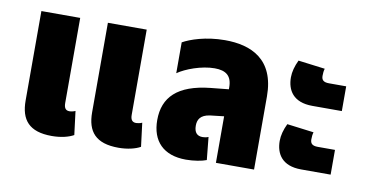

<svg xmlns="http://www.w3.org/2000/svg" viewBox="-59 -677 1585 833"><g transform="rotate(10 733.5 -261.0)"><path d="M204 9C245 9 279 0 300 -12L287 -116C279 -112 268 -110 261 -110C244 -110 237 -121 237 -142V-517H66V-123C66 -38 104 9 204 9ZM498 9C538 9 573 0 594 -12L581 -116C573 -112 561 -110 555 -110C537 -110 530 -121 530 -142V-517H359V-123C359 -38 397 9 498 9Z M795 9C829 9 865 3 885 -5L875 -105C865 -101 857 -100 849 -100C826 -100 812 -113 812 -144C812 -170 823 -192 865 -198L926 -205V0H1094V-322C1094 -487 987 -531 873 -531C788 -531 721 -507 689 -489V-353C723 -377 792 -403 850 -403C900 -403 926 -383 926 -332V-324L847 -316C703 -301 643 -239 643 -139C643 -46 696 9 795 9Z M1295 -316H1425V-425H1349C1325 -425 1316 -434 1316 -452C1316 -464 1317 -474 1320 -484L1202 -499C1189 -472 1182 -446 1182 -422C1182 -366 1210 -316 1295 -316ZM1295 -36H1425V-145H1349C1325 -145 1316 -154 1316 -172C1316 -184 1317 -194 1320 -204L1202 -219C1189 -192 1182 -166 1182 -142C1182 -86 1210 -36 1295 -36Z"/></g></svg>

Font: Noto Sans Thai UI Cond Blk
Style: Regular
Weight: 900
Width: 3
Designer: Monotype Design Team
Foundry: Monotype Imaging Inc.
Version: Version 2.000